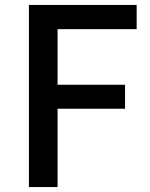

<svg xmlns="http://www.w3.org/2000/svg" viewBox="-20 -757 606 777"><path d="M97 0H213V-317H486V-414H213V-639H533V-737H97Z"/></svg>

Font: Noto Sans CJK TC Medium
Style: Regular
Weight: 500
Designer: Ryoko NISHIZUKA 西塚涼子 (kana, bopomofo & ideographs); Paul D. Hunt (Latin, Greek & Cyrillic); Sandoll Communications 산돌커뮤니
Foundry: Adobe
Version: Version 2.004;hotconv 1.0.118;makeotfexe 2.5.65603